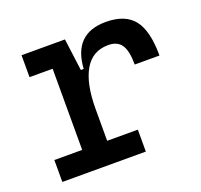

<svg xmlns="http://www.w3.org/2000/svg" viewBox="-98 -637 782 747"><g transform="rotate(-20 293.0 -263.5)"><path d="M257.8 -222.7 227.5 -384.8H267.6Q276.4 -527.3 410.2 -527.3Q490.2 -527.3 526.4 -481.4Q562.5 -435.5 562.5 -333H460Q460 -389.6 443.1 -414.6Q426.3 -439.5 388.7 -439.5Q322.8 -439.5 290.3 -383.1Q257.8 -326.7 257.8 -222.7ZM39.1 0V-90.8H384.8V0ZM154.3 0V-517.6H238.3L257.8 -369.1V0ZM58.6 -426.8V-517.6H231.4L241.2 -426.8Z"/></g></svg>

Font: Cascadia Mono
Style: Regular
Weight: 400
Monospace: yes
Designer: Aaron Bell
Foundry: Saja Typeworks
Version: Version 2404.023